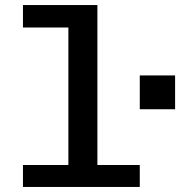

<svg xmlns="http://www.w3.org/2000/svg" viewBox="-20 -741 714 761"><path d="M251 0V-632H71V-721H366V0ZM71 0V-87H534V0ZM534 -308V-442H674V-308Z"/></svg>

Font: Chivo Mono Medium
Style: Regular
Weight: 500
Monospace: yes
Designer: Hector Gatti
Foundry: Omnibus-Type
Version: Version 1.008